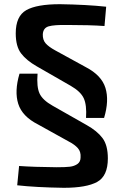

<svg xmlns="http://www.w3.org/2000/svg" viewBox="-20 -723 588 915"><path d="M266 -703Q393 -701 486 -691L478 -599Q408 -604 300 -604Q238 -605 212 -597.5Q186 -590 184 -560Q183 -533 197.5 -516.5Q212 -500 243 -483L389 -403Q464 -364 482.5 -304Q501 -244 476 -161H390Q394 -223 379 -255Q364 -287 317 -314L155 -407Q106 -435 80.5 -468.5Q55 -502 55 -564Q55 -646 105 -674.5Q155 -703 266 -703ZM159 -372Q154 -309 168.5 -277.5Q183 -246 231 -219L393 -127Q443 -99 468.5 -65Q494 -31 494 32Q494 116 443 144Q392 172 284 172Q150 170 62 160L71 68Q140 73 250 74Q292 74 313 71.5Q334 69 349 58.5Q364 48 364 27Q366 0 351 -17Q336 -34 307 -49L161 -130Q86 -168 67 -228Q48 -288 73 -372Z"/></svg>

Font: Exo 2 Semi Bold
Style: Regular
Weight: 600
Designer: Natanael Gama
Version: Version 1.001;PS 001.001;hotconv 1.0.88;makeotf.lib2.5.64775